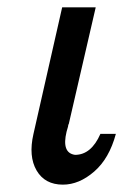

<svg xmlns="http://www.w3.org/2000/svg" viewBox="-20 -493 336 522"><path d="M71 -129 149 -473H240V-472L167 -156Q166 -155 165.5 -152.5Q165 -150 165 -149L161 -135Q147 -77 184 -72Q228 -72 253 -129H295Q277 -62 236 -26.5Q195 9 151 9Q102 9 79.5 -29.5Q57 -68 71 -129Z"/></svg>

Font: Coval
Style: Book Italic
Weight: 350
Foundry: Context Ltd
Version: Version 001.000